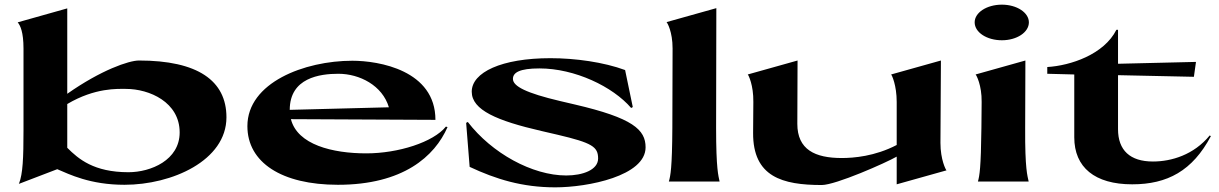

<svg xmlns="http://www.w3.org/2000/svg" viewBox="-20 -780 5238 825"><path d="M61 10 64 9 226 -53C278 -31 367 14 515 14C719 14 953 -90 953 -276C953 -434 829 -520 577 -520C534 -520 414 -479 269 -377V-744L56 -684C67 -671 81 -643 81 -571V-222C81 -99 78 -34 62 8C62 8 61 9 61 10ZM269 -145V-333C389 -404 486 -398 521 -398C622 -398 752 -341 752 -211C752 -92 628 -40 532 -40C383 -40 317 -97 269 -145Z M1434 -463C1525 -463 1623 -413 1651 -319L1225 -308C1225 -446 1355 -463 1434 -463ZM1043 -238C1043 -82 1190 14 1432 14C1712 14 1848 -108 1903 -234L1896 -236C1842 -169 1691 -121 1554 -121C1409 -121 1258 -158 1230 -268L1851 -265C1851 -478 1608 -519 1494 -519C1288 -519 1043 -425 1043 -238Z M2366 25C2506 25 2754 -24 2754 -147C2754 -223 2699 -273 2450 -331L2386 -346C2242 -380 2184 -409 2184 -441C2184 -468 2212 -486 2298 -486C2450 -486 2613 -408 2692 -316L2699 -320L2666 -479C2574 -513 2452 -530 2345 -530C2135 -530 2007 -469 2007 -386C2007 -307 2116 -261 2307 -217L2376 -201C2525 -166 2550 -149 2550 -99C2550 -50 2484 -26 2413 -26C2267 -26 2093 -122 1990 -256L1983 -252L1998 -63C2111 -10 2224 25 2366 25Z M2854 0H3072C3067 -25 3057 -51 3057 -231L3058 -745L2844 -685C2847 -683 2870 -644 2870 -572L2869 -231C2868 -57 2861 -25 2854 0Z M4021 -166 4023 -520 3809 -460C3812 -458 3833 -414 3833 -342V-157C3739 -108 3647 -101 3597 -101C3482 -101 3406 -137 3406 -248L3407 -520L3193 -460C3196 -458 3218 -414 3217 -342L3216 -209C3215 -20 3342 15 3511 15C3571 15 3788 -81 3833 -107V12L4047 -48C4044 -50 4021 -94 4021 -166Z M4182 0H4400C4395 -25 4384 -51 4385 -231L4386 -520L4172 -460C4175 -458 4199 -414 4198 -342L4197 -231C4195 -57 4189 -25 4182 0ZM4285 -607C4349 -607 4401 -641 4401 -684C4401 -726 4349 -760 4285 -760C4220 -760 4168 -726 4168 -684C4168 -641 4220 -607 4285 -607Z M4480 -492V-463L4596 -460V-190C4596 -61 4684 12 4845 12C4996 12 5104 -46 5183 -195L5178 -198C5110 -115 5014 -86 4934 -86C4836 -86 4784 -134 4784 -225V-457L5110 -450L5119 -514L4784 -506V-652H4777C4724 -546 4580 -498 4480 -492Z"/></svg>

Font: Coconat
Style: Bold
Weight: 900
Width: 8
Designer: Sara Lavazza
Foundry: Collletttivo
Version: Version 1.000;Glyphs 3.2 (3217)